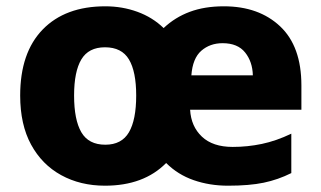

<svg xmlns="http://www.w3.org/2000/svg" viewBox="-20 -579 1019 609"><path d="M690 -559Q801 -559 868.5 -495.5Q936 -432 936 -308V-231H583Q586 -178 620.5 -145.5Q655 -113 718 -113Q765 -113 810.5 -122.5Q856 -132 904 -155V-30Q862 -9 816.5 0.5Q771 10 703 10Q645 10 594.5 -7.5Q544 -25 507 -62Q436 10 313 10Q235 10 174 -23.5Q113 -57 78.5 -120.5Q44 -184 44 -276Q44 -412 115.5 -485.5Q187 -559 314 -559Q368 -559 416 -541.5Q464 -524 499 -490Q535 -524 582 -541.5Q629 -559 690 -559ZM686 -442Q646 -442 618.5 -418Q591 -394 587 -340H782Q781 -383 757.5 -412.5Q734 -442 686 -442ZM313 -429Q261 -429 238 -390.5Q215 -352 215 -276Q215 -199 238 -159.5Q261 -120 314 -120Q366 -120 389 -159.5Q412 -199 412 -276Q412 -352 389 -390.5Q366 -429 313 -429Z"/></svg>

Font: Noto Sans Kannada ExtraBold
Style: Regular
Weight: 800
Designer: Jelle Bosma - Monotype Design Team
Foundry: Monotype Imaging Inc.
Version: Version 2.005; ttfautohint (v1.8.4.7-5d5b)